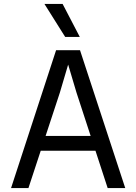

<svg xmlns="http://www.w3.org/2000/svg" viewBox="-20 -952 690 972"><path d="M139 -189V-264H518V-189ZM264 -698H385L614 0H525L367 -484L325 -625L283 -483L124 0H36ZM384 -765H310L205 -932H297Z"/></svg>

Font: Azeret Mono Thin Light
Style: Regular
Weight: 300
Version: Version 1.002